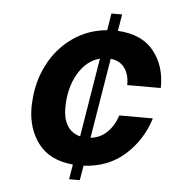

<svg xmlns="http://www.w3.org/2000/svg" viewBox="-50 -655 700 769"><g transform="rotate(5 300.0 -270.0)"><path d="M455 -328Q456 -369 437 -396Q418 -423 380 -427L327 -105Q366 -109 393.5 -136Q421 -163 434 -204H569Q542 -116 475 -56Q408 4 309 9L299 68H256L266 8Q173 0 127 -60Q81 -120 81 -206Q81 -221 82 -229Q86 -309 121 -377.5Q156 -446 217 -489.5Q278 -533 356 -540L367 -608H410L399 -541Q496 -536 544 -476Q592 -416 590 -328ZM285 -107 337 -424Q283 -410 249.5 -352.5Q216 -295 216 -214Q216 -173 233 -144.5Q250 -116 285 -107Z"/></g></svg>

Font: Be Vietnam
Style: Bold Italic
Weight: 700
Italic angle: -9.66701°
Designer: Gabriel Lam
Foundry: TypeRant
Version: Version 3.000